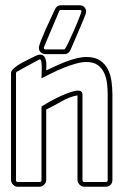

<svg xmlns="http://www.w3.org/2000/svg" viewBox="-20 -711 495 731"><path d="M156 -443Q171 -450 190.5 -459Q210 -468 230.5 -476Q251 -484 271.5 -489Q292 -494 309 -494Q341 -494 360.5 -481Q380 -468 390.5 -447.5Q401 -427 404.5 -401.5Q408 -376 408 -350V-26Q408 -15 401 -7.5Q394 0 383 0H301Q291 0 283 -8Q275 -16 275 -26V-348Q243 -342 214 -325Q185 -308 156 -294V-26Q156 -16 148 -8Q140 0 130 0H47Q37 0 29.5 -8Q22 -16 22 -26V-433Q22 -442 34.5 -452.5Q47 -463 63.5 -472Q80 -481 96 -488.5Q112 -496 119 -500L118 -499Q126 -503 131 -503Q143 -503 148 -496.5Q153 -490 155 -480.5Q157 -471 156.5 -460.5Q156 -450 156 -443ZM131 -485Q130 -485 117.5 -478Q105 -471 89.5 -463Q74 -455 60.5 -447Q47 -439 44 -438Q43 -438 42 -436Q41 -434 41 -433V-26Q41 -18 47 -18H130Q138 -18 138 -26V-306Q143 -308 147.5 -311Q152 -314 157 -317Q167 -323 183 -331.5Q199 -340 216 -347.5Q233 -355 249.5 -360.5Q266 -366 278 -366Q294 -366 294 -350V-26Q294 -18 301 -18H383Q390 -18 390 -26V-350Q390 -371 387.5 -393Q385 -415 376.5 -433.5Q368 -452 352 -463.5Q336 -475 309 -475Q291 -475 268 -468.5Q245 -462 221.5 -452.5Q198 -443 176 -432Q154 -421 138 -413Q138 -417 138.5 -429Q139 -441 139 -453.5Q139 -466 137.5 -475.5Q136 -485 131 -485ZM212 -691H284Q295 -691 301.5 -683.5Q308 -676 308 -666Q308 -661 299.5 -640.5Q291 -620 280.5 -595.5Q270 -571 260.5 -549Q251 -527 248 -520Q241 -505 225 -505H154Q143 -505 135.5 -511.5Q128 -518 128 -529Q128 -536 136 -556.5Q144 -577 154.5 -600.5Q165 -624 175 -645Q185 -666 189 -675Q196 -691 212 -691ZM147 -528Q147 -523 154 -523H225Q229 -525 239.5 -547Q250 -569 261.5 -595Q273 -621 281.5 -643Q290 -665 290 -667Q290 -673 284 -673H212Q207 -673 205 -668L148 -533Q147 -531 147 -528Z"/></svg>

Font: RonaldsonGothicLicht
Style: Regular
Weight: 400
Designer: Mr. Robertson for MacKellar, Smiths & Jordan Co. Philadelphia
Foundry: CAT-Fonts Peter Wiegel
Version: 1.000